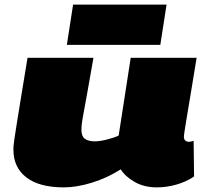

<svg xmlns="http://www.w3.org/2000/svg" viewBox="-20 -800 898 830"><path d="M256 10Q150 10 94 -33Q38 -76 38 -153Q38 -160 38.5 -168.5Q39 -177 42 -197.5Q45 -218 51.5 -259Q58 -300 69.5 -370.5Q81 -441 99 -550H384Q367 -452 356.5 -394.5Q346 -337 340.5 -307Q335 -277 333.5 -263.5Q332 -250 332 -239Q332 -211 347 -200Q362 -189 389 -189Q412 -189 443 -197Q474 -205 493 -214L545 -550H830Q814 -452 803.5 -389Q793 -326 787 -290Q781 -254 778.5 -237.5Q776 -221 775.5 -216Q775 -211 775 -210Q775 -197 781.5 -192Q788 -187 795 -187Q797 -187 802 -187.5Q807 -188 817 -191L819 -37Q785 -14 742.5 -2Q700 10 658 10Q603 10 562 -13.5Q521 -37 502 -68Q444 -31 378 -10.5Q312 10 256 10ZM269 -606 296 -780H700L673 -606Z"/></svg>

Font: Georama ExtraExtended Black
Style: Italic
Weight: 900
Width: 8
Italic angle: -9°
Designer: Jean-Baptiste Levee
Foundry: Production Type
Version: Version 1.000